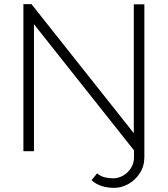

<svg xmlns="http://www.w3.org/2000/svg" viewBox="-20 -730 810 927"><path d="M144 -613V0H93V-710H132L626 -87V-709H677V29Q677 72 655.5 105.5Q634 139 600.5 158Q567 177 531 177Q500 177 472 168.5Q444 160 422 140L449 107Q465 121 485.5 126Q506 131 526 131Q551 131 574 118Q597 105 612 82Q627 59 627 30V-4Z"/></svg>

Font: Raleway Light
Style: Regular
Weight: 300
Designer: Matt McInerney, Pablo Impallari, Rodrigo Fuenzalida
Foundry: Matt McInerney, Pablo Impallari, Rodrigo Fuenzalida
Version: Version 4.026